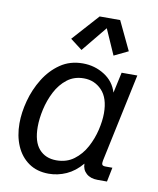

<svg xmlns="http://www.w3.org/2000/svg" viewBox="-87 -843 759 923"><g transform="rotate(10 292.5 -381.5)"><path d="M213.9 11.7Q156.2 11.7 116 -16.4Q75.7 -44.4 54.7 -93Q33.7 -141.6 33.7 -203.1Q33.7 -255.4 49.3 -313.7Q64.9 -372.1 96.4 -423.3Q127.9 -474.6 174.8 -506.8Q221.7 -539.1 284.2 -539.1Q342.8 -539.1 390.1 -509Q437.5 -479 453.1 -426.3L475.1 -527.3H551.8L460.4 -96.7Q457.5 -82.5 460.4 -76.2Q463.4 -69.8 478 -69.8H510.7L496.6 0H450.2Q416 0 395.5 -18.3Q375 -36.6 375 -65.9Q340.8 -25.4 299.3 -6.8Q257.8 11.7 213.9 11.7ZM238.8 -58.1Q288.6 -58.1 324.2 -84.7Q359.9 -111.3 382.1 -152.6Q404.3 -193.8 414.8 -238.8Q425.3 -283.7 425.3 -320.3Q425.3 -394.5 389.6 -431.9Q354 -469.2 301.8 -469.2Q254.4 -469.2 220.5 -442.9Q186.5 -416.5 165 -375Q143.6 -333.5 133.3 -287.4Q123 -241.2 123 -201.7Q123 -128.9 154.3 -93.5Q185.5 -58.1 238.8 -58.1ZM266.1 -601.6 208 -646 324.2 -775.4H424.3L491.2 -634.8L422.4 -601.6L367.7 -725.6Z"/></g></svg>

Font: Schibsted Grotesk
Style: Italic
Weight: 400
Italic angle: -12°
Designer: Bakken & Baeck AS, Henrik Kongsvoll
Foundry: Schibsted ASA
Version: Version 1.100; ttfautohint (v1.8.4.7-5d5b);gftools[0.9.25]